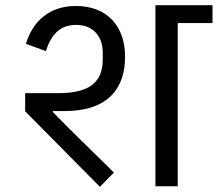

<svg xmlns="http://www.w3.org/2000/svg" viewBox="-20 -718 839 740"><path d="M579 0H665V-629H799V-698H579ZM365 2 419 -53 245 -224 183 -287 185 -290H231C367 -290 462 -351 462 -500C462 -617 393 -695 272 -695C172 -695 106 -637 80 -549L157 -521C179 -592 217 -622 274 -622C334 -622 376 -583 376 -515V-488C376 -401 324 -359 206 -359H77V-289Z"/></svg>

Font: IBM Plex Devanagari Text
Style: Regular
Weight: 450
Designer: Mike Abbink, Paul van der Laan, Pieter van Rosmalen, Erin McLaughlin
Foundry: Bold Monday
Version: Version 1.0